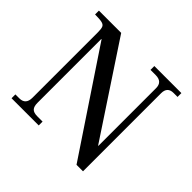

<svg xmlns="http://www.w3.org/2000/svg" viewBox="-161 -839 1024 1024"><g transform="rotate(45 351.0 -327.0)"><path d="M537 6 158 -562H156V-81Q156 -53 167.5 -41Q179 -29 206 -29H246V0H41V-29H71Q118 -29 118 -81V-574Q118 -599 113.5 -611Q109 -623 92.5 -627Q76 -631 40 -631V-660H208L546 -148H548V-583Q548 -631 497 -631H458V-660H662V-631H632Q586 -631 586 -583V6Z"/></g></svg>

Font: Frank Ruhl Libre
Style: Regular
Weight: 400
Designer: Yanek Iontef
Foundry: Fontef
Version: Version 6.004